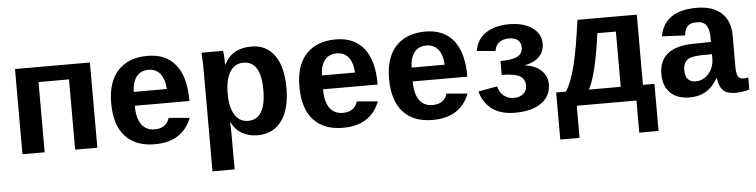

<svg xmlns="http://www.w3.org/2000/svg" viewBox="-46 -760 4669 1186"><g transform="rotate(-5 2289.0 -166.5)"><path d="M534.2 -528.3V0H396.5V-435.5H207.5V0H69.8V-528.3Z M890.1 9.8Q771 9.8 707 -60.8Q643.1 -131.3 643.1 -266.6Q643.1 -397.5 708 -467.8Q772.9 -538.1 892.1 -538.1Q1005.9 -538.1 1065.9 -462.6Q1126 -387.2 1126 -241.7V-237.8H787.1Q787.1 -160.6 815.7 -121.3Q844.2 -82 897 -82Q969.7 -82 988.8 -145L1118.2 -133.8Q1062 9.8 890.1 9.8ZM890.1 -451.7Q841.8 -451.7 815.7 -418Q789.6 -384.3 788.1 -323.7H993.2Q989.3 -387.7 962.4 -419.7Q935.5 -451.7 890.1 -451.7Z M1730 -266.6Q1730 -134.3 1677 -62.3Q1624 9.8 1527.3 9.8Q1471.7 9.8 1430.4 -14.4Q1389.2 -38.6 1367.2 -84H1364.3Q1367.2 -69.3 1367.2 4.9V207.5H1230V-406.7Q1230 -481.4 1226.1 -528.3H1359.4Q1361.8 -519.5 1363.5 -493.7Q1365.2 -467.8 1365.2 -442.4H1367.2Q1413.6 -539.6 1536.1 -539.6Q1628.4 -539.6 1679.2 -468.5Q1730 -397.5 1730 -266.6ZM1586.9 -266.6Q1586.9 -444.3 1478 -444.3Q1423.3 -444.3 1394.3 -396.5Q1365.2 -348.6 1365.2 -262.7Q1365.2 -177.2 1394.3 -130.6Q1423.3 -84 1477.1 -84Q1586.9 -84 1586.9 -266.6Z M2057.1 9.8Q1938 9.8 1874 -60.8Q1810.1 -131.3 1810.1 -266.6Q1810.1 -397.5 1875 -467.8Q1939.9 -538.1 2059.1 -538.1Q2172.9 -538.1 2232.9 -462.6Q2293 -387.2 2293 -241.7V-237.8H1954.1Q1954.1 -160.6 1982.7 -121.3Q2011.2 -82 2064 -82Q2136.7 -82 2155.8 -145L2285.2 -133.8Q2229 9.8 2057.1 9.8ZM2057.1 -451.7Q2008.8 -451.7 1982.7 -418Q1956.5 -384.3 1955.1 -323.7H2160.2Q2156.2 -387.7 2129.4 -419.7Q2102.5 -451.7 2057.1 -451.7Z M2613.3 9.8Q2494.1 9.8 2430.2 -60.8Q2366.2 -131.3 2366.2 -266.6Q2366.2 -397.5 2431.2 -467.8Q2496.1 -538.1 2615.2 -538.1Q2729 -538.1 2789.1 -462.6Q2849.1 -387.2 2849.1 -241.7V-237.8H2510.3Q2510.3 -160.6 2538.8 -121.3Q2567.4 -82 2620.1 -82Q2692.9 -82 2711.9 -145L2841.3 -133.8Q2785.2 9.8 2613.3 9.8ZM2613.3 -451.7Q2564.9 -451.7 2538.8 -418Q2512.7 -384.3 2511.2 -323.7H2716.3Q2712.4 -387.7 2685.5 -419.7Q2658.7 -451.7 2613.3 -451.7Z M3124 9.8Q3036.6 9.8 2982.9 -29.3Q2929.2 -68.4 2909.2 -140.6L3026.9 -162.1Q3035.2 -126 3061.3 -104Q3087.4 -82 3123 -82Q3162.1 -82 3183.8 -101.3Q3205.6 -120.6 3205.6 -151.9Q3205.6 -192.9 3172.9 -211.4Q3140.1 -230 3061.5 -230V-316.4Q3134.8 -316.4 3167.2 -333.7Q3199.7 -351.1 3199.7 -388.7Q3199.7 -418 3180.7 -434.3Q3161.6 -450.7 3126.5 -450.7Q3086.4 -450.7 3063.2 -431.6Q3040 -412.6 3036.6 -380.4L2920.9 -391.1Q2933.1 -462.9 2989.5 -500.5Q3045.9 -538.1 3134.8 -538.1Q3222.7 -538.1 3276.6 -500.2Q3330.6 -462.4 3330.6 -400.9Q3330.6 -353 3300 -321.3Q3269.5 -289.6 3209.5 -276.9V-275.9Q3272 -269 3309.3 -234.1Q3346.7 -199.2 3346.7 -148.4Q3346.7 -74.7 3287.8 -32.5Q3229 9.8 3124 9.8Z M3787.6 -435.5H3672.4Q3639.6 -185.1 3590.3 -92.8H3787.6ZM3506.8 0V199.2H3387.2V-92.8H3448.2Q3483.4 -147.5 3508.8 -251.2Q3534.2 -355 3557.1 -528.3H3925.3V-92.8H3996.6V199.2H3877V0Z M4207 9.8Q4130.4 9.8 4087.4 -32Q4044.4 -73.7 4044.4 -149.4Q4044.4 -231.4 4097.9 -274.4Q4151.4 -317.4 4252.9 -318.4L4366.7 -320.3V-347.2Q4366.7 -398.9 4348.6 -424.1Q4330.6 -449.2 4289.6 -449.2Q4251.5 -449.2 4233.6 -431.9Q4215.8 -414.6 4211.4 -374.5L4068.4 -381.3Q4081.5 -458.5 4138.9 -498.3Q4196.3 -538.1 4295.4 -538.1Q4395.5 -538.1 4449.7 -488.8Q4503.9 -439.5 4503.9 -348.6V-156.2Q4503.9 -111.8 4513.9 -95Q4523.9 -78.1 4547.4 -78.1Q4563 -78.1 4577.6 -81.1V-6.8Q4565.4 -3.9 4555.7 -1.5Q4545.9 1 4536.1 2.4Q4526.4 3.9 4515.4 4.9Q4504.4 5.9 4489.7 5.9Q4438 5.9 4413.3 -19.5Q4388.7 -44.9 4383.8 -94.2H4380.9Q4323.2 9.8 4207 9.8ZM4366.7 -244.6 4296.4 -243.7Q4248.5 -241.7 4228.5 -233.2Q4208.5 -224.6 4198 -207Q4187.5 -189.5 4187.5 -160.2Q4187.5 -122.6 4204.8 -104.2Q4222.2 -85.9 4251 -85.9Q4283.2 -85.9 4309.8 -103.5Q4336.4 -121.1 4351.6 -152.1Q4366.7 -183.1 4366.7 -217.8Z"/></g></svg>

Font: Liberation Sans
Style: Bold
Weight: 700
Designer: Steve Matteson
Foundry: Ascender Corporation
Version: Version 2.1.5